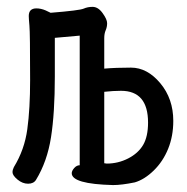

<svg xmlns="http://www.w3.org/2000/svg" viewBox="-20 -512 540 554"><path d="M306.2 22Q187 19 187 -12.2Q187 -19 194.1 -27.1Q201.2 -35.2 210 -35.2V-409.2L138.2 -402.8V-291Q138.2 -186 127.2 -116Q116.2 -45.9 84 6.8Q77.1 18.1 61 18.1Q44.9 18.1 30.5 6.1Q16.1 -5.9 16.1 -15.1Q16.1 -22 20 -29.8Q50.8 -80.1 58.8 -139.2Q66.9 -198.2 66.9 -280.8Q66.9 -417 64.9 -438Q63 -459 63 -465.8Q63 -487.8 85 -487.8Q98.1 -487.8 111.8 -481.9L126 -475.1Q210 -481.9 221.4 -487.1Q232.9 -492.2 247.1 -492.2Q263.2 -492.2 276.1 -474.1Q289.1 -456.1 289.1 -445.1Q289.1 -434.1 284.9 -424.6Q280.8 -415 280.8 -401.9V-314Q314 -316.9 357.9 -316.9Q404.8 -316.9 442.4 -272Q480 -227.1 480 -163.1Q480 -119.1 465.1 -82.5Q450.2 -45.9 423.6 -20Q397 5.9 369.1 14.2Q331.1 22 306.2 22ZM288.1 -40Q320.8 -40 349.9 -54.9Q378.9 -69.8 393.1 -94Q407.2 -118.2 407.2 -158.2Q407.2 -250 329.1 -250Q307.1 -250 280.8 -247.1V-41Z"/></svg>

Font: LXGW WenKai Mono GB Screen
Style: Regular
Weight: 400
Monospace: yes
Designer: LXGW / Fontworks Inc.
Foundry: LXGW / Fontworks Inc.
Version: Version 1.510;January 18,2025